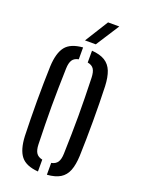

<svg xmlns="http://www.w3.org/2000/svg" viewBox="-145 -820 654 891"><g transform="rotate(20 182.0 -374.5)"><path d="M46.8 -127.8Q45.5 -166.7 44.8 -210.3Q44 -254 44 -299.3Q44 -344.6 44.7 -388.5Q45.4 -432.4 46.8 -472Q49.9 -538.8 74.9 -570.3Q99.8 -601.7 160 -606.3V-547.7Q138.7 -543.8 129.5 -529.7Q120.2 -515.6 119.3 -487.3Q117.9 -435.8 117 -389.9Q116.1 -344.1 116.1 -299.9Q116.1 -255.6 117 -209.8Q117.9 -163.9 119.3 -112.5Q120.2 -84.5 129.7 -70.5Q139.1 -56.5 160 -52.3V6.3Q100 1.7 75 -29.7Q49.9 -61.2 46.8 -127.8ZM204.1 6.3V-52.1Q225.3 -56.3 234.7 -70.4Q244.1 -84.4 245 -112.5Q246.4 -164.4 247.4 -210.2Q248.3 -256 248.3 -300.1Q248.3 -344.2 247.4 -390Q246.4 -435.8 245 -487.3Q244.1 -516.2 234.9 -530.1Q225.7 -544.1 204.1 -547.9V-606.3Q244.8 -603.3 269 -588.3Q293.1 -573.3 304.4 -544.8Q315.6 -516.3 317.5 -472Q318.9 -433.1 319.6 -389.4Q320.3 -345.7 320.3 -300.6Q320.3 -255.5 319.6 -211.5Q318.9 -167.5 317.5 -127.8Q315.6 -83.8 304.4 -55Q293.1 -26.3 269 -11.5Q244.8 3.3 204.1 6.3ZM157.1 -640 229.1 -755.2H284.6L210.4 -640Z"/></g></svg>

Font: Big Shoulders Stencil Thin
Style: Regular
Weight: 100
Designer: Patric King
Foundry: XO Type Co
Version: Version 2.001